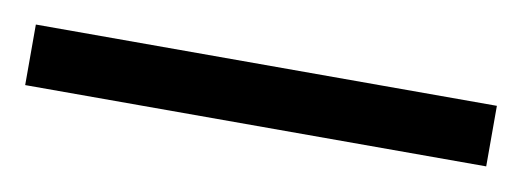

<svg xmlns="http://www.w3.org/2000/svg" viewBox="-30 23 484 178"><g transform="rotate(10 212.0 111.5)"><path d="M-5 140V83H429V140Z"/></g></svg>

Font: Noto Serif Bengali SemiCondensed Medium
Style: Regular
Weight: 500
Width: 4
Designer: Juan Bruce, Universal Thirst, Indian Type Foundry and the Monotype Design Team.
Foundry: Monotype Imaging Inc.
Version: Version 2.003; ttfautohint (v1.8.4.7-5d5b)